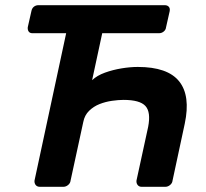

<svg xmlns="http://www.w3.org/2000/svg" viewBox="-20 -720 793 740"><path d="M134 0Q123 0 117.5 -7Q112 -14 113 -24L235 -592H105Q95 -592 90.5 -598.5Q86 -605 87 -615L101 -677Q103 -688 110.5 -694Q118 -700 128 -700H615Q625 -700 630.5 -694Q636 -688 634 -677L620 -615Q619 -605 611 -598.5Q603 -592 593 -592H374L335 -411Q354 -429 384.5 -440Q415 -451 448.5 -456.5Q482 -462 511 -462Q626 -462 670.5 -406.5Q715 -351 692 -243L645 -24Q644 -14 635.5 -7Q627 0 617 0H526Q516 0 510.5 -7Q505 -14 506 -24L551 -231Q562 -288 540.5 -311.5Q519 -335 456 -335Q437 -335 412 -331.5Q387 -328 364 -319Q341 -310 323.5 -293Q306 -276 301 -250L252 -24Q251 -14 242.5 -7Q234 0 224 0Z"/></svg>

Font: Rubik Medium
Style: Italic
Weight: 500
Italic angle: -12°
Designer: Hubert and Fischer
Foundry: Hubert and Fischer
Version: Version 2.300;gftools[0.9.30]